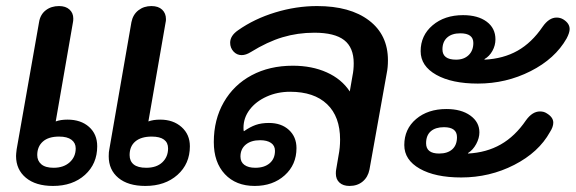

<svg xmlns="http://www.w3.org/2000/svg" viewBox="-20 -604 1901 634"><path d="M33 -89Q33 -95 35 -111L109 -531Q113 -556 131 -570Q149 -584 175 -584Q197 -584 209.5 -572.5Q222 -561 222 -543Q222 -535 221 -531L164 -203Q180 -209 203 -209Q247 -209 274 -185Q301 -161 301 -121Q301 -63 260.5 -26.5Q220 10 155 10Q98 10 65.5 -17Q33 -44 33 -89ZM339 -88Q339 -103 341 -111L414 -531Q419 -556 437 -570Q455 -584 480 -584Q503 -584 515.5 -572Q528 -560 528 -541Q528 -534 527 -531L470 -203Q486 -209 509 -209Q552 -209 579.5 -184.5Q607 -160 607 -121Q607 -63 566 -26.5Q525 10 460 10Q403 10 371 -16.5Q339 -43 339 -88ZM230 -114Q230 -132 216 -142.5Q202 -153 175 -153Q140 -153 121.5 -136.5Q103 -120 103 -92Q103 -73 116.5 -61.5Q130 -50 157 -50Q190 -50 210 -68Q230 -86 230 -114ZM535 -114Q535 -133 521.5 -143Q508 -153 481 -153Q446 -153 427 -137Q408 -121 408 -92Q408 -72 421.5 -61Q435 -50 463 -50Q497 -50 516 -68Q535 -86 535 -114Z M686 -135Q686 -209 719 -266.5Q752 -324 811 -355.5Q870 -387 947 -387Q1010 -387 1059 -365Q1108 -343 1135 -302L1144 -354Q1148 -373 1148 -395Q1148 -447 1116.5 -471.5Q1085 -496 1018 -496Q963 -496 913 -481Q863 -466 808 -432Q792 -422 778 -422Q762 -422 751 -434Q740 -446 740 -463Q740 -486 766 -504Q820 -542 889 -563Q958 -584 1027 -584Q1136 -584 1198.5 -536.5Q1261 -489 1261 -405Q1261 -381 1257 -362L1200 -44Q1195 -19 1177.5 -4.5Q1160 10 1134 10Q1113 10 1101 -1Q1089 -12 1089 -31Q1089 -39 1090 -44L1098 -91Q1103 -116 1103 -143Q1103 -219 1060 -260Q1017 -301 938 -301Q896 -301 860.5 -285Q825 -269 804.5 -242Q784 -215 784 -182Q784 -173 785 -171H786Q806 -185 824.5 -191.5Q843 -198 868 -198Q909 -198 934 -175Q959 -152 959 -115Q959 -60 920 -25Q881 10 821 10Q759 10 722.5 -29Q686 -68 686 -135ZM888 -106Q888 -123 875 -132Q862 -141 839 -141Q809 -141 791.5 -126.5Q774 -112 774 -87Q774 -69 787 -59.5Q800 -50 823 -50Q853 -50 870.5 -65Q888 -80 888 -106Z M1369 -435Q1369 -487 1408.5 -520.5Q1448 -554 1509 -554Q1558 -554 1587 -532.5Q1616 -511 1616 -474Q1616 -454 1606 -436Q1596 -418 1580 -409V-407Q1642 -410 1689 -436.5Q1736 -463 1772 -516Q1793 -546 1818 -546Q1830 -546 1840 -540Q1861 -527 1861 -508Q1861 -496 1851 -477Q1813 -410 1732 -369Q1651 -328 1558 -328Q1472 -328 1420.5 -357Q1369 -386 1369 -435ZM1543 -462Q1543 -494 1500 -494Q1472 -494 1456.5 -480Q1441 -466 1441 -441Q1441 -407 1486 -407Q1512 -407 1527.5 -422Q1543 -437 1543 -462ZM1315 -125Q1315 -178 1354 -211Q1393 -244 1454 -244Q1503 -244 1533 -222.5Q1563 -201 1563 -167Q1563 -148 1552.5 -128.5Q1542 -109 1526 -99L1525 -97Q1586 -100 1633.5 -127Q1681 -154 1717 -207Q1738 -236 1763 -236Q1776 -236 1785 -230Q1807 -217 1807 -199Q1807 -185 1796 -168Q1759 -101 1678 -59.5Q1597 -18 1503 -18Q1417 -18 1366 -47Q1315 -76 1315 -125ZM1489 -151Q1489 -184 1446 -184Q1418 -184 1402.5 -170.5Q1387 -157 1387 -131Q1387 -97 1430 -97Q1458 -97 1473.5 -111Q1489 -125 1489 -151Z"/></svg>

Font: Kodchasan SemiBold
Style: Italic
Weight: 600
Italic angle: -10°
Version: Version 1.000; ttfautohint (v1.6)